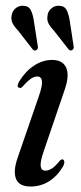

<svg xmlns="http://www.w3.org/2000/svg" viewBox="-20 -656 288 684"><path d="M142 -48Q151.5 -48 163.5 -55Q175.5 -62 192 -82Q198 -89.5 203.5 -88Q208 -87 209 -80.2Q210 -73.5 204.5 -63Q184.5 -29 154.8 -10.2Q125 8.5 88.5 8.5Q48.5 8.5 37.2 -18.5Q26 -45.5 43 -94.5L118.5 -313.5Q131.5 -351 129.5 -367.2Q127.5 -383.5 112.5 -383.5Q102.5 -383.5 90.8 -376Q79 -368.5 61 -348Q54.5 -341 49.5 -343Q37 -345.5 48.5 -366Q70.5 -402 101.2 -422.2Q132 -442.5 165.5 -442.5Q203.5 -442.5 215.8 -414.8Q228 -387 210.5 -336.5L135 -115Q122.5 -78.5 125 -63.2Q127.5 -48 142 -48ZM100.5 -582 114.5 -492.5Q117 -483.5 110.5 -478Q103 -473 96.5 -480L44.5 -547Q31 -561 24.8 -573.2Q18.5 -585.5 21.5 -601.5Q23.5 -615.5 34.5 -625.5Q45.5 -635.5 61 -635.5Q81 -635.5 89 -621Q97 -606.5 100.5 -582ZM228.5 -582 242 -493Q244.5 -483 238 -478Q231 -473.5 224.5 -480L172 -547Q158.5 -561 152.5 -573.2Q146.5 -585.5 149.5 -601.5Q151 -615 162 -625.2Q173 -635.5 188.5 -635.5Q209 -635.5 216.8 -621.2Q224.5 -607 228.5 -582Z"/></svg>

Font: Fraunces 144pt S050
Style: Italic
Weight: 400
Italic angle: -16°
Version: Version 1.000; ttfautohint (v1.8.3)